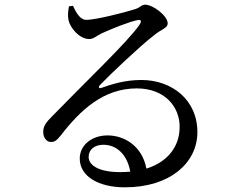

<svg xmlns="http://www.w3.org/2000/svg" viewBox="-20 -768 1040 821"><path d="M494 -32C403 -32 359 -61 359 -97C359 -129 385 -149 422 -149C478 -149 524 -108 537 -34C523 -33 509 -32 494 -32ZM275 -741C271 -720 269 -700 273 -682C279 -651 318 -601 362 -601C380 -601 395 -616 414 -625C455 -644 535 -676 568 -682C581 -685 588 -679 577 -663C532 -595 343 -415 203 -271C177 -245 166 -229 165 -208C163 -180 180 -161 196 -161C213 -160 222 -167 240 -189C324 -298 423 -390 565 -390C686 -390 751 -309 748 -221C747 -146 702 -77 606 -47C588 -145 510 -189 440 -189C372 -189 321 -147 321 -90C321 -14 401 33 514 33C708 33 822 -72 824 -199C826 -341 715 -426 584 -426C513 -426 455 -407 413 -392C404 -388 399 -396 407 -404C451 -450 581 -573 636 -615C670 -644 697 -647 697 -668C697 -700 635 -748 600 -748C584 -748 582 -736 555 -728C508 -713 387 -683 349 -683C323 -683 306 -713 292 -743Z"/></svg>

Font: Noto Serif SC Medium
Style: Regular
Weight: 500
Designer: Ryoko NISHIZUKA 西塚涼子 (kana & ideographs); Frank Grießhammer (Latin, Greek & Cyrillic); Wenlong ZHANG 张文龙 (bopomofo); San
Foundry: Adobe Systems Incorporated
Version: Version 1.001;PS 1.001;hotconv 16.6.54;makeotf.lib2.5.65590